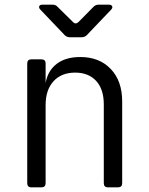

<svg xmlns="http://www.w3.org/2000/svg" viewBox="-20 -805 640 825"><path d="M115 0Q97 0 97 -18V-532Q97 -550 115 -550H158Q176 -550 176 -532V-448Q185 -501 223.5 -530.5Q262 -560 325 -560Q407 -560 456 -508.5Q505 -457 505 -369V-18Q505 0 487 0H444Q426 0 426 -18V-356Q426 -422 393 -457.5Q360 -493 303 -493Q244 -493 210 -456Q176 -419 176 -353V-18Q176 0 158 0ZM280 -645Q267 -645 258 -654L154 -763Q146 -771 148.5 -778Q151 -785 163 -785H206Q219 -785 227 -776L293 -711Q305 -698 318 -711L382 -776Q391 -785 404 -785H447Q459 -785 462 -778Q465 -771 457 -763L353 -654Q344 -645 331 -645Z"/></svg>

Font: Pitagon Sans Mono Light
Style: Regular
Weight: 300
Monospace: yes
Designer: Travis Tran
Foundry: Pitagon
Version: Version 1.001; ttfautohint (v1.8.4.7-5d5b);gftools[0.9.26]